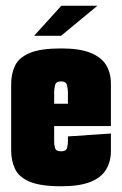

<svg xmlns="http://www.w3.org/2000/svg" viewBox="-20 -645 426 670"><path d="M194 5Q121 5 83.5 -11Q46 -27 32.5 -55.5Q19 -84 19 -120V-351Q19 -388 32.5 -416Q46 -444 83.5 -460Q121 -476 194 -476Q257 -476 295 -461Q333 -446 350 -418.5Q367 -391 367 -353V-275L217 -265V-325Q217 -333 214 -347Q211 -361 193 -361Q175 -361 172 -347Q169 -333 169 -325V-150Q169 -141 172 -129Q175 -117 193 -117Q211 -117 214 -129Q217 -141 217 -150V-169L367 -179V-118Q367 -81 350 -53Q333 -25 295 -10Q257 5 194 5ZM35 -205V-283H367V-205ZM99 -520 194 -625H320L193 -520Z"/></svg>

Font: Smooch Sans Thin Black
Style: Regular
Weight: 900
Version: Version 1.010